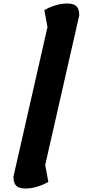

<svg xmlns="http://www.w3.org/2000/svg" viewBox="-20 -900 511 1100"><path d="M127 180Q88 180 72.5 164Q57 148 57 112L252 -745L234 -842Q263 -859 298 -869.5Q333 -880 364 -880Q402 -880 418 -864Q434 -848 434 -812L239 45L257 142Q228 159 193 169.5Q158 180 127 180Z"/></svg>

Font: Lemonada SemiBold
Style: Regular
Weight: 600
Designer: Mohamed Gaber (Arabic), Eduardo Tunni (Latin)
Foundry: Kief Type Foundry
Version: Version 4.005; ttfautohint (v1.8.3)